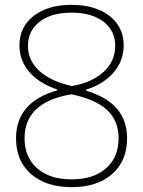

<svg xmlns="http://www.w3.org/2000/svg" viewBox="-20 -760 590 790"><path d="M275 10Q169 10 107.5 -44Q46 -98 46 -191Q46 -340 215 -388V-392Q141 -417 100.5 -464Q60 -511 60 -573Q60 -649 118.5 -694.5Q177 -740 274 -740Q372 -740 430.5 -694.5Q489 -649 489 -573Q489 -511 448 -462.5Q407 -414 334 -391V-387Q420 -361 461.5 -312.5Q503 -264 503 -191Q503 -98 441.5 -44Q380 10 275 10ZM274 -22Q365 -22 416.5 -67.5Q468 -113 468 -191Q468 -263 421 -307Q374 -351 274 -372Q81 -340 81 -191Q81 -113 133 -67.5Q185 -22 274 -22ZM275 -406Q358 -420 406 -464Q454 -508 454 -571Q454 -634 405.5 -671Q357 -708 275 -708Q192 -708 143.5 -671Q95 -634 95 -571Q95 -511 141.5 -468.5Q188 -426 275 -406Z"/></svg>

Font: M PLUS Code Latin SemiExpanded ExtraLight
Style: Regular
Weight: 250
Width: 6
Designer: Coji Morishita
Foundry: UNDERFOREST DESIGN
Version: Version 1.002; ttfautohint (v1.8.3)